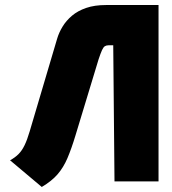

<svg xmlns="http://www.w3.org/2000/svg" viewBox="-20 -720 683 763"><path d="M401 -700Q356 -700 322.5 -688.5Q289 -677 266 -657.5Q243 -638 228.5 -614Q214 -590 207 -566L98 -198Q88 -164 77.5 -142.5Q67 -121 53.5 -107.5Q40 -94 20 -83L146 23Q185 0 208.5 -27Q232 -54 248 -91.5Q264 -129 280 -182L372 -485Q380 -509 385.5 -521Q391 -533 397 -536.5Q403 -540 411 -540H430L435 1H610V-700Z"/></svg>

Font: Advent Pro Black
Style: Regular
Weight: 900
Version: Version 3.000